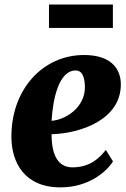

<svg xmlns="http://www.w3.org/2000/svg" viewBox="-20 -808 552 838"><path d="M29.8 -210C30.3 -98.6 86.9 9.8 243.7 9.8C369.1 9.8 446.3 -60.5 473.1 -103.5L441.9 -153.8C416 -120.1 374 -77.6 296.4 -77.6C239.7 -77.6 205.1 -120.6 205.1 -222.2C328.1 -225.1 512.2 -284.7 507.3 -445.8C504.4 -514.6 458 -567.9 346.7 -567.9C167.5 -567.9 28.8 -418.5 29.8 -210ZM205.1 -280.8C210.4 -371.6 235.4 -500.5 310.5 -500.5C336.4 -500.5 348.6 -477.1 350.6 -432.6C353.5 -336.4 262.2 -284.2 205.1 -280.8ZM193.8 -686H472.7V-788.1H193.8Z"/></svg>

Font: Merriweather
Style: Heavy Italic
Weight: 900
Italic angle: -7.5°
Designer: Eben Sorkin
Foundry: Eben Sorkin
Version: Version 1.001